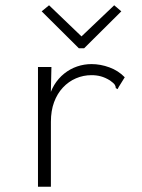

<svg xmlns="http://www.w3.org/2000/svg" viewBox="-20 -707 540 728"><path d="M124 -453H175L172 -320L164 -327Q170 -359 185.5 -384.5Q201 -410 223.5 -428Q246 -446 272.5 -455Q299 -464 327 -464Q361 -464 395 -451.5Q429 -439 453 -414L430 -377L426 -369L419 -373Q419 -380 415 -386Q411 -392 397 -402Q379 -413 362.5 -417.5Q346 -422 327 -422Q296 -422 268 -410Q240 -398 218.5 -375Q197 -352 185 -319.5Q173 -287 173 -245V1H124ZM166 -687 289 -569 413 -687 440 -664 299 -524H279L138 -664Z"/></svg>

Font: Inconsolata Light
Style: Regular
Weight: 300
Designer: Raph Levien, Cyreal, Brenton Simpson
Foundry: Raph Levien, Cyreal, Google
Version: Version 3.001